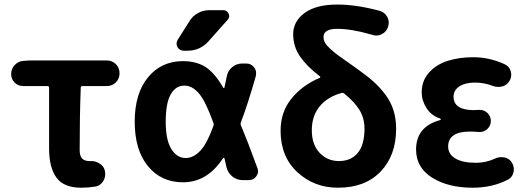

<svg xmlns="http://www.w3.org/2000/svg" viewBox="-20 -832 2378 865"><path d="M345.7 13.7Q267.6 13.7 234.4 -31.7Q201.2 -77.1 201.2 -164.1V-436.5Q201.2 -444.3 193.4 -444.3H85Q61.5 -444.3 45.9 -460Q30.3 -475.6 30.3 -498Q30.3 -521.5 45.9 -538.6Q61.5 -555.7 84 -557.6L112.3 -559.6H460.9Q485.4 -559.6 502 -543Q518.6 -526.4 518.6 -502Q518.6 -477.5 502 -460.9Q485.4 -444.3 460.9 -444.3H351.6Q343.8 -444.3 343.8 -436.5Q338.9 -308.6 338.9 -157.2Q338.9 -128.9 350.1 -117.7Q361.3 -106.4 382.8 -106.4Q385.7 -106.4 388.7 -106.4Q389.6 -106.4 390.6 -106.4Q413.1 -106.4 430.7 -93.8Q450.2 -81.1 453.1 -58.6Q454.1 -52.7 454.1 -47.9Q454.1 -30.3 444.3 -14.6Q431.6 4.9 408.2 8.8Q377 13.7 345.7 13.7Z M941.4 -264.6Q944.3 -271.5 941.4 -278.3Q906.2 -376 877 -410.2Q846.7 -446.3 810.5 -446.3Q771.5 -446.3 749 -406.7Q726.6 -367.2 726.6 -283.2Q726.6 -201.2 752 -160.6Q777.3 -120.1 816.4 -120.1Q851.6 -120.1 882.8 -153.3Q913.1 -185.5 941.4 -264.6ZM1065.4 -281.2Q1062.5 -274.4 1065.4 -267.6Q1097.7 -190.4 1139.6 -75.2Q1142.6 -67.4 1142.6 -60.5Q1142.6 -48.8 1134.8 -38.1Q1123 -20.5 1101.6 -20.5H1073.2Q1047.9 -20.5 1027.8 -36.1Q1007.8 -51.8 1001 -76.2Q994.1 -105.5 991.2 -119.1Q990.2 -121.1 988.3 -121.1Q986.3 -121.1 985.4 -120.1Q914.1 -10.7 804.7 -10.7Q706.1 -10.7 646.5 -83.5Q586.9 -156.2 586.9 -283.7Q586.9 -411.1 647 -483.9Q707 -556.6 804.7 -556.6Q865.2 -556.6 907.2 -529.3Q948.2 -502 985.4 -437.5Q986.3 -435.5 988.3 -435.5Q990.2 -435.5 991.2 -437.5Q997.1 -464.8 1002 -489.3Q1006.8 -513.7 1026.4 -529.8Q1045.9 -545.9 1071.3 -545.9H1089.8Q1111.3 -545.9 1125 -528.3Q1133.8 -516.6 1133.8 -502.9Q1133.8 -497.1 1132.8 -490.2Q1097.7 -366.2 1065.4 -281.2ZM834 -737.3Q847.7 -759.8 871.6 -772.9Q895.5 -786.1 921.9 -786.1H986.3Q1002.9 -786.1 1009.8 -770.5Q1012.7 -764.6 1012.7 -759.8Q1012.7 -751 1005.9 -743.2L919.9 -646.5Q881.8 -603.5 824.2 -603.5H807.6Q789.1 -603.5 779.3 -620.1Q775.4 -627.9 775.4 -635.7Q775.4 -643.6 780.3 -652.3Z M1506.8 -106.4Q1561.5 -106.4 1591.8 -143.1Q1622.1 -179.7 1622.1 -252Q1622.1 -300.8 1598.6 -337.9Q1575.2 -375 1531.2 -410.2Q1525.4 -415 1518.6 -413.1Q1455.1 -395.5 1419.9 -352.5Q1384.8 -309.6 1384.8 -245.1Q1384.8 -180.7 1419.9 -143.6Q1455.1 -106.4 1506.8 -106.4ZM1690.4 -783.2Q1712.9 -777.3 1724.6 -755.9Q1731.4 -743.2 1731.4 -729.5Q1731.4 -720.7 1728.5 -711.9Q1721.7 -689.5 1701.2 -678.7Q1688.5 -671.9 1674.8 -671.9Q1666 -671.9 1658.2 -674.8Q1564.5 -702.1 1499 -702.1Q1437.5 -702.1 1437.5 -665Q1437.5 -651.4 1444.8 -638.7Q1452.1 -626 1470.2 -609.9Q1488.3 -593.8 1502.9 -583Q1517.6 -572.3 1549.3 -550.3Q1581.1 -528.3 1597.7 -515.6Q1638.7 -486.3 1666 -461.4Q1693.4 -436.5 1717.3 -404.3Q1741.2 -372.1 1752.9 -334.5Q1764.6 -296.9 1764.6 -252Q1764.6 -131.8 1694.8 -59.1Q1625 13.7 1502.9 13.7Q1395.5 13.7 1319.8 -56.2Q1244.1 -126 1244.1 -243.2Q1244.1 -327.1 1293 -387.7Q1341.8 -448.2 1420.9 -481.4Q1422.9 -482.4 1422.9 -484.9Q1422.9 -487.3 1420.9 -488.3Q1365.2 -530.3 1333 -575.7Q1300.8 -621.1 1300.8 -678.2Q1300.8 -735.4 1352.1 -773.4Q1403.3 -811.5 1500 -811.5Q1585.9 -811.5 1690.4 -783.2Z M2109.4 13.7Q1999 13.7 1926.8 -31.7Q1854.5 -77.1 1854.5 -158.2Q1854.5 -261.7 1962.9 -291Q1965.8 -292 1965.8 -294.4Q1965.8 -296.9 1962.9 -297.9Q1922.9 -311.5 1901.4 -345.2Q1879.9 -378.9 1879.9 -416Q1879.9 -468.8 1913.1 -505.4Q1946.3 -542 1997.6 -558.1Q2048.8 -574.2 2112.3 -574.2Q2185.5 -574.2 2254.9 -542Q2275.4 -532.2 2281.2 -509.8Q2283.2 -502 2283.2 -495.1Q2283.2 -480.5 2275.4 -467.8Q2264.6 -448.2 2242.2 -442.4Q2232.4 -440.4 2224.6 -440.4Q2210.9 -440.4 2199.2 -445.3Q2161.1 -460 2119.1 -460Q2076.2 -460 2049.8 -442.9Q2023.4 -425.8 2023.4 -396.5Q2023.4 -335.9 2115.2 -335.9Q2125 -335.9 2137.7 -336.9Q2139.6 -336.9 2141.6 -336.9Q2161.1 -336.9 2175.8 -323.2Q2191.4 -308.6 2191.4 -287.1Q2191.4 -265.6 2175.8 -251Q2161.1 -237.3 2141.6 -237.3Q2139.6 -237.3 2137.7 -237.3Q2114.3 -239.3 2097.7 -239.3Q1999 -239.3 1999 -171.9Q1999 -137.7 2031.2 -118.2Q2063.5 -98.6 2125 -98.6Q2168 -98.6 2210 -117.2Q2222.7 -124 2237.3 -124Q2245.1 -124 2252 -123Q2274.4 -118.2 2286.1 -99.6Q2294.9 -85 2294.9 -69.3Q2294.9 -63.5 2293.9 -57.6Q2289.1 -34.2 2269.5 -23.4Q2199.2 13.7 2109.4 13.7Z"/></svg>

Font: Gen Jyuu Gothic P Bold
Style: Bold
Weight: 700
Designer: [Source Han Sans]
Ryoko NISHIZUKA  (kana & ideographs); Paul D. Hunt (Latin, Greek & Cyrillic); Wenlong ZHANG  (bopomofo
Version: Version 1.002.20150607